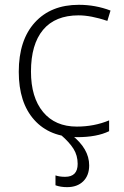

<svg xmlns="http://www.w3.org/2000/svg" viewBox="-20 -561 515 799"><path d="M58.1 -262.2Q58.1 -394 125 -467.5Q191.9 -541 308.1 -541Q377 -541 439.9 -517.1L426.8 -474.1Q357.9 -497.1 307.1 -497.1Q209.5 -497.1 159.2 -436.8Q108.9 -376.5 108.9 -263.2Q108.9 -155.8 159.2 -95Q209.5 -34.2 299.8 -34.2Q372.1 -34.2 434.1 -60.1V-15.1Q383.3 9.8 300.8 9.8Q187 9.8 122.6 -62Q58.1 -133.8 58.1 -262.2ZM210.9 168.9Q227.5 174.8 251 174.8Q303.2 174.8 303.2 121.1Q303.2 85.9 285.9 58.3Q268.6 30.8 232.9 0H277.3Q351.1 57.6 351.1 127Q351.1 169.4 326.2 193.6Q301.3 217.8 259.3 217.8Q231.9 217.8 210.9 210Z"/></svg>

Font: Open Sans Light
Style: Regular
Weight: 300
Foundry: Ascender Corporation
Version: Version 1.10